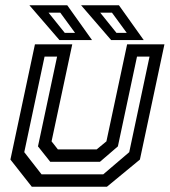

<svg xmlns="http://www.w3.org/2000/svg" viewBox="-20 -708 644 728"><path d="M100.5 0 19.5 -103 112.5 -540H254L175.5 -172L199.5 -141.5H346.5L383.5 -172L462 -540H603.5L510.5 -103L385.5 0ZM137.5 -47H371.5L470 -131L547 -493.5H499.5L427 -153L359 -94.5H170.5L124 -153L196.5 -493.5H149L72 -131ZM525 -556H401.5L287.5 -688H431ZM460.5 -583.5 404.5 -660H360L421.5 -583.5ZM329 -556H205.5L91.5 -688H235ZM264.5 -583.5 208.5 -660H164L225.5 -583.5Z"/></svg>

Font: Tourney Thin Medium
Style: Italic
Weight: 500
Italic angle: -12°
Version: Version 1.015